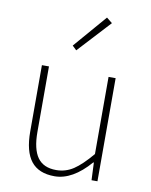

<svg xmlns="http://www.w3.org/2000/svg" viewBox="-91 -887 758 967"><g transform="rotate(10 288.0 -403.5)"><path d="M254.9 12.7Q173.8 12.7 134.8 -36.6Q95.7 -85.9 95.7 -188.5V-527.3H131.8V-192.4Q131.8 -104.5 162.1 -62Q192.4 -19.5 257.8 -19.5Q305.7 -19.5 345.7 -45.9Q385.7 -72.3 436.5 -132.8V-527.3H472.7V0H442.4L438.5 -89.8H435.5Q346.7 12.7 254.9 12.7ZM252.9 -630.9 231.4 -651.4 377 -820.3 406.2 -796.9Z"/></g></svg>

Font: Gen Shin Gothic ExtraLight
Style: Regular
Weight: 100
Designer: [Source Han Sans]
Ryoko NISHIZUKA  (kana & ideographs); Paul D. Hunt (Latin, Greek & Cyrillic); Wenlong ZHANG  (bopomofo
Version: Version 1.002.20150607